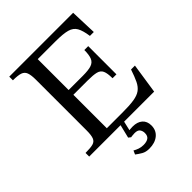

<svg xmlns="http://www.w3.org/2000/svg" viewBox="-245 -779 1116 1116"><g transform="rotate(-45 313.0 -221.0)"><path d="M570 0H36V-30Q77 -30 97.5 -35.5Q118 -41 125.5 -60Q133 -79 133 -118V-535Q133 -573 125.5 -593Q118 -613 97.5 -620Q77 -627 36 -627V-657H561L567 -493H535Q528 -543 513.5 -568.5Q499 -594 466.5 -603Q434 -612 372 -612H225V-358H342Q388 -358 412 -366Q436 -374 445 -396Q454 -418 454 -458H486V-226H454Q454 -267 445 -287Q436 -307 412 -313Q388 -319 342 -319H225V-44H354Q412 -44 447.5 -49.5Q483 -55 503.5 -70Q524 -85 537.5 -113Q551 -141 566 -186H598ZM316 215Q288 215 269 204Q250 193 233 180L243 157Q257 165 272.5 170.5Q288 176 307 176Q333 176 347.5 166Q362 156 362 132Q362 115 353 102.5Q344 90 319 90Q307 90 297.5 91.5Q288 93 288 93L274 82L295 -4H324L310 57Q310 57 318 56Q326 55 338 55Q376 55 398 74Q420 93 420 128Q420 168 391.5 191.5Q363 215 316 215Z"/></g></svg>

Font: STIX Two Text
Style: Regular
Weight: 400
Designer: Ross Mills, John Hudson & Paul Hanslow, Tiro Typeworks Ltd; with prior portions MicroPress Inc., and Coen Hoffman.
Foundry: Tiro Typeworks Ltd
Version: Version 2.13 b171